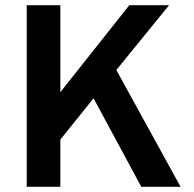

<svg xmlns="http://www.w3.org/2000/svg" viewBox="-20 -720 748 740"><path d="M83 0V-700H212.6V-364.8L478.4 -700H631.6L428.4 -450.2L676 0H524.6L340.6 -341.2L212.6 -182V0Z"/></svg>

Font: Overpass
Style: Regular
Weight: 400
Designer: Delve Withrington, Dave Bailey, Thomas Jockin
Foundry: Delve Fonts LLC
Version: Version 4.000